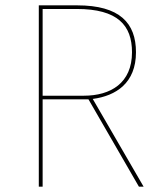

<svg xmlns="http://www.w3.org/2000/svg" viewBox="-20 -701 608 721"><path d="M501.7 0H519.3L328.3 -329.5C415.8 -341 490.6 -389.5 490.6 -504.7C490.6 -614.6 429.6 -680.9 270 -680.9H125.7V0H140.1V-328H312.2ZM140.1 -341.6V-667.3H268.3C422.1 -667.3 475.7 -605.9 475.7 -504.7C475.7 -389 395.4 -341.6 294.9 -341.6Z"/></svg>

Font: Fira Sans Hair
Style: Regular
Weight: 100
Designer: bBox Type GmbH & Carrois Corporate GbR & Edenspiekermann AG
Foundry: bBox Type GmbH & Carrois Corporate GbR & Edenspiekermann AG
Version: Version 4.300;PS 004.300;hotconv 1.0.88;makeotf.lib2.5.64775